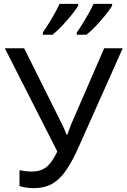

<svg xmlns="http://www.w3.org/2000/svg" viewBox="-20 -964 656 995"><path d="M154 11Q114 11 81 0V-82Q97 -79 111.5 -77Q126 -75 146 -75Q190 -75 219.5 -97.5Q249 -120 277 -179L5 -714H105L301 -321Q306 -311 313 -295.5Q320 -280 325 -266H329Q333 -277 338.5 -292.5Q344 -308 348 -318L520 -714H616L388 -203Q356 -131 324 -83.5Q292 -36 252 -12.5Q212 11 154 11ZM561 -934Q551 -917 528 -888Q505 -859 478 -830.5Q451 -802 428 -784H378V-796Q392 -815 408 -841Q424 -867 439.5 -894.5Q455 -922 465 -944H561ZM385 -934Q375 -917 352 -888Q329 -859 302 -830.5Q275 -802 252 -784H202V-796Q223 -825 248 -867.5Q273 -910 289 -944H385Z"/></svg>

Font: Noto Sans Living
Style: Regular
Weight: 400
Designer: Monotype Design Team
Foundry: Monotype Imaging Inc.
Version: Version 2.013; ttfautohint (v1.8.4.7-5d5b)